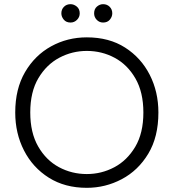

<svg xmlns="http://www.w3.org/2000/svg" viewBox="-20 -892 831 920"><path d="M53 0ZM53 0ZM396 8Q291 8 214 -40.5Q137 -89 95 -171Q53 -253 53 -353Q53 -466 100 -546.5Q147 -627 225 -670Q303 -713 396 -713Q503 -713 579.5 -664Q656 -615 697.5 -533.5Q739 -452 739 -353Q739 -236 690.5 -155.5Q642 -75 563.5 -33.5Q485 8 396 8ZM396 -58Q466 -58 527.5 -90.5Q589 -123 628 -188.5Q667 -254 667 -353Q667 -450 629 -516Q591 -582 529.5 -615Q468 -648 396 -648Q326 -648 264.5 -615.5Q203 -583 164 -517.5Q125 -452 125 -353Q125 -256 163 -190Q201 -124 262.5 -91Q324 -58 396 -58ZM318 -784Q297 -784 285.5 -798Q274 -812 274 -828Q274 -847 286.5 -859.5Q299 -872 318 -872Q334 -872 348 -860.5Q362 -849 362 -828Q362 -810 349 -797Q336 -784 318 -784ZM474 -784Q456 -784 443.5 -797Q431 -810 431 -828Q431 -849 444.5 -860.5Q458 -872 474 -872Q493 -872 505.5 -859.5Q518 -847 518 -828Q518 -812 506.5 -798Q495 -784 474 -784Z"/></svg>

Font: Ulagadi Sans Light
Style: Regular
Weight: 300
Designer: Ninad Kale (Devanagari), Jonny Pinhorn (Latin)
Foundry: Indian Type Foundry
Version: Version 3.01;March 29, 2020;FontCreator 12.0.0.2522 64-bit; 